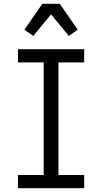

<svg xmlns="http://www.w3.org/2000/svg" viewBox="-20 -995 540 1015"><path d="M75 0V-70H211V-665H75V-735H425V-665H289V-70H425V0ZM156 -805 109 -838 204 -975H296L391 -838L344 -805L250 -919Z"/></svg>

Font: Iosevka Term Curly
Style: Regular
Weight: 400
Designer: Belleve Invis
Foundry: Belleve Invis
Version: Version 32.3.0